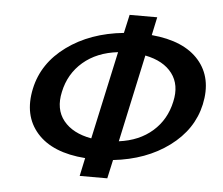

<svg xmlns="http://www.w3.org/2000/svg" viewBox="-50 -724 918 790"><g transform="rotate(5 409.5 -329.0)"><path d="M552 -593Q686 -581 748 -509.5Q810 -438 786 -327Q763 -222 668.5 -152Q574 -82 438 -67L421 10H307L323 -65Q187 -75 123.5 -147Q60 -219 84 -331Q107 -438 203 -508Q299 -578 437 -592L454 -668H568ZM204 -328Q188 -256 225.5 -209Q263 -162 341 -148L420 -511Q333 -501 276.5 -452.5Q220 -404 204 -328ZM664 -328Q680 -398 644.5 -445Q609 -492 533 -507L455 -146Q539 -157 593.5 -205Q648 -253 664 -328Z"/></g></svg>

Font: EauTest
Style: Bold Italic
Weight: 700
Italic angle: -12°
Designer: Christian Thalmann (Catharsis Fonts)
Version: Version 0.001;PS 000.001;hotconv 1.0.88;makeotf.lib2.5.64775